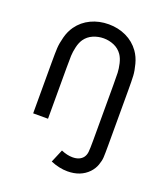

<svg xmlns="http://www.w3.org/2000/svg" viewBox="-126 -571 733 848"><g transform="rotate(20 240.0 -147.5)"><path d="M350.1 21V-238.8Q350.1 -277.3 349.4 -296.1Q348.6 -314.9 343.3 -338.1Q337.9 -361.3 327.1 -377Q312.5 -397.9 289.1 -408Q265.6 -418 240.2 -418Q214.8 -418 191.2 -408Q167.5 -397.9 152.8 -377Q142.1 -361.3 136.7 -338.1Q131.3 -314.9 130.6 -296.1Q129.9 -277.3 129.9 -238.8V0H60.1V-238.8Q60.1 -284.2 61.3 -306.9Q62.5 -329.6 70.6 -360.1Q78.6 -390.6 95.2 -414.1Q119.6 -448.2 157.5 -466.1Q195.3 -483.9 240.2 -483.9Q284.7 -483.9 322.5 -466.1Q360.4 -448.2 384.8 -414.1Q401.4 -390.6 409.4 -360.1Q417.5 -329.6 418.7 -306.9Q419.9 -284.2 419.9 -238.8V21Q419.9 59.6 418.9 76.2Q418 92.8 410.6 113.3Q403.3 133.8 387.2 150.9Q350.6 189 289.1 189Q251 189 210 171.9L235.8 110.8Q264.2 123 289.1 123Q323.2 123 338.9 102.1Q346.7 91.3 348.4 76.4Q350.1 61.5 350.1 21Z"/></g></svg>

Font: Gidolinya
Style: Regular
Weight: 400
Version: Version 1.0.3